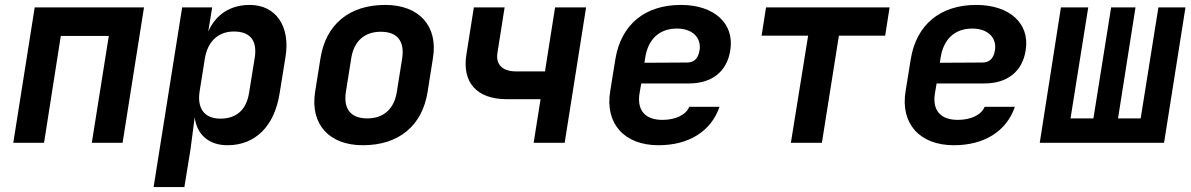

<svg xmlns="http://www.w3.org/2000/svg" viewBox="-20 -580 4840 780"><path d="M34 0H159L227 -434H422L353 0H478L565 -550H121Z M604 180H729L754 26L771 -104C779 -34 828 10 904 10C1017 10 1095 -67 1116 -201L1140 -350C1160 -474 1100 -560 995 -560C915 -560 857 -521 826 -452L842 -550H720ZM875 -98C811 -98 780 -139 791 -209L812 -341C823 -411 866 -452 930 -452C994 -452 1026 -418 1015 -346L992 -204C981 -132 939 -98 875 -98Z M1454 10C1600 10 1695 -69 1717 -206L1739 -345C1760 -474 1683 -560 1545 -560C1399 -560 1304 -481 1282 -344L1260 -206C1240 -76 1316 10 1454 10ZM1472 -99C1405 -99 1375 -137 1385 -206L1407 -344C1418 -413 1461 -451 1527 -451C1594 -451 1624 -413 1614 -344L1592 -206C1581 -137 1538 -99 1472 -99Z M2148 0H2274L2361 -550H2235L2194 -290H2076C2021 -290 1993 -318 2001 -366L2030 -550H1905L1875 -360C1856 -245 1917 -177 2039 -177H2176Z M2655 10C2779 10 2869 -47 2903 -146H2780C2766 -112 2723 -93 2671 -93C2601 -93 2565 -132 2579 -206L2585 -241H2779C2872 -241 2934 -289 2947 -377C2964 -485 2881 -560 2746 -560C2600 -560 2503 -480 2480 -340L2459 -210C2437 -78 2516 10 2655 10ZM2598 -325 2601 -344C2612 -420 2658 -464 2730 -464C2792 -464 2830 -428 2822 -376C2816 -339 2797 -326 2771 -326Z M3193 0H3319L3388 -435H3576L3594 -550H3092L3074 -435H3263Z M3855 10C3979 10 4069 -47 4103 -146H3980C3966 -112 3923 -93 3871 -93C3801 -93 3765 -132 3779 -206L3785 -241H3979C4072 -241 4134 -289 4147 -377C4164 -485 4081 -560 3946 -560C3800 -560 3703 -480 3680 -340L3659 -210C3637 -78 3716 10 3855 10ZM3798 -325 3801 -344C3812 -420 3858 -464 3930 -464C3992 -464 4030 -428 4022 -376C4016 -339 3997 -326 3971 -326Z M4204 0H4709L4796 -550H4686L4614 -99H4522L4593 -550H4494L4422 -99H4329L4401 -550H4290Z"/></svg>

Font: JetBrains Mono
Style: Bold Italic
Weight: 558
Italic angle: -9°
Monospace: yes
Designer: Philipp Nurullin, Konstantin Bulenkov
Foundry: JetBrains
Version: Version 2.305